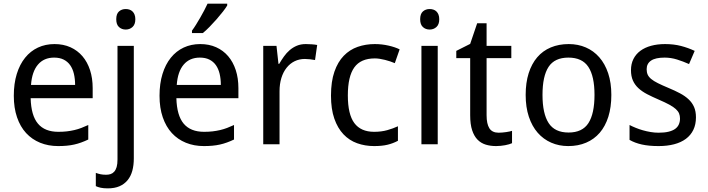

<svg xmlns="http://www.w3.org/2000/svg" viewBox="-20 -786 3857 1046"><path d="M296.9 9.8Q243.2 9.8 198.7 -8.3Q154.3 -26.4 122.3 -61Q90.3 -95.7 72.8 -147Q55.2 -198.2 55.2 -264.2Q55.2 -330.6 71.3 -382.8Q87.4 -435.1 116.7 -471.4Q146 -507.8 186.8 -526.9Q227.5 -545.9 276.9 -545.9Q325.2 -545.9 363.8 -528.6Q402.3 -511.2 429.2 -479.7Q456.1 -448.2 470.5 -404.1Q484.9 -359.9 484.9 -306.2V-251H147Q149.4 -156.7 186.8 -112.3Q224.1 -67.9 297.9 -67.9Q322.8 -67.9 344 -70.3Q365.2 -72.8 385 -77.4Q404.8 -82 423.3 -89.1Q441.9 -96.2 460.9 -105V-25.9Q441.4 -16.6 422.6 -9.8Q403.8 -2.9 384 1.5Q364.3 5.9 343 7.8Q321.8 9.8 296.9 9.8ZM274.9 -472.2Q219.2 -472.2 186.8 -434.1Q154.3 -396 148.9 -323.2H389.2Q389.2 -356.4 382.6 -384Q376 -411.6 362.1 -431.2Q348.1 -450.7 326.7 -461.4Q305.2 -472.2 274.9 -472.2Z M567.4 240.2Q543.9 240.2 528.6 236.8Q513.2 233.4 502 228V155.8Q514.6 160.6 527.8 163.3Q541 166 558.1 166Q571.3 166 582.5 162.4Q593.8 158.7 602.3 149.2Q610.8 139.6 615.5 123.8Q620.1 107.9 620.1 83V-536.1H709V77.1Q709 114.7 700.7 144.8Q692.4 174.8 674.8 196Q657.2 217.3 630.6 228.8Q604 240.2 567.4 240.2ZM613.3 -681.2Q613.3 -710.4 628.2 -723.6Q643.1 -736.8 665 -736.8Q675.8 -736.8 685.3 -733.6Q694.8 -730.5 701.9 -723.6Q709 -716.8 713.1 -706.3Q717.3 -695.8 717.3 -681.2Q717.3 -652.8 701.9 -638.9Q686.5 -625 665 -625Q643.1 -625 628.2 -638.7Q613.3 -652.3 613.3 -681.2Z M1090.8 9.8Q1037.1 9.8 992.7 -8.3Q948.2 -26.4 916.3 -61Q884.3 -95.7 866.7 -147Q849.1 -198.2 849.1 -264.2Q849.1 -330.6 865.2 -382.8Q881.3 -435.1 910.6 -471.4Q939.9 -507.8 980.7 -526.9Q1021.5 -545.9 1070.8 -545.9Q1119.1 -545.9 1157.7 -528.6Q1196.3 -511.2 1223.1 -479.7Q1250 -448.2 1264.4 -404.1Q1278.8 -359.9 1278.8 -306.2V-251H940.9Q943.4 -156.7 980.7 -112.3Q1018.1 -67.9 1091.8 -67.9Q1116.7 -67.9 1137.9 -70.3Q1159.2 -72.8 1179 -77.4Q1198.7 -82 1217.3 -89.1Q1235.8 -96.2 1254.9 -105V-25.9Q1235.4 -16.6 1216.6 -9.8Q1197.8 -2.9 1178 1.5Q1158.2 5.9 1137 7.8Q1115.7 9.8 1090.8 9.8ZM1068.8 -472.2Q1013.2 -472.2 980.7 -434.1Q948.2 -396 942.9 -323.2H1183.1Q1183.1 -356.4 1176.5 -384Q1169.9 -411.6 1156 -431.2Q1142.1 -450.7 1120.6 -461.4Q1099.1 -472.2 1068.8 -472.2ZM1025.9 -619.1Q1036.6 -633.3 1048.1 -651.9Q1059.6 -670.4 1071 -690.2Q1082.5 -710 1092.8 -729.7Q1103 -749.5 1110.8 -766.1H1217.8V-755.9Q1210 -742.7 1194.6 -722.9Q1179.2 -703.1 1160.4 -681.6Q1141.6 -660.2 1121.8 -639.9Q1102.1 -619.6 1085 -606H1025.9Z M1646 -545.9Q1660.2 -545.9 1677.7 -544.7Q1695.3 -543.5 1708 -541L1696.3 -459Q1682.6 -461.4 1668.2 -463.1Q1653.8 -464.8 1641.1 -464.8Q1610.4 -464.8 1585 -452.4Q1559.6 -439.9 1541.3 -416.7Q1522.9 -393.6 1512.9 -361.1Q1502.9 -328.6 1502.9 -289.1V0H1414.1V-536.1H1486.3L1497.1 -438H1501Q1513.2 -459 1527.1 -478.5Q1541 -498 1558.3 -512.9Q1575.7 -527.8 1597.2 -536.9Q1618.7 -545.9 1646 -545.9Z M2018.1 9.8Q1968.8 9.8 1925.8 -5.6Q1882.8 -21 1851.1 -54.4Q1819.3 -87.9 1801.3 -139.9Q1783.2 -191.9 1783.2 -265.1Q1783.2 -341.8 1801.8 -395.3Q1820.3 -448.7 1852.8 -482.2Q1885.3 -515.6 1928.7 -530.8Q1972.2 -545.9 2022 -545.9Q2060.1 -545.9 2096.4 -537.6Q2132.8 -529.3 2157.2 -517.1L2130.9 -441.9Q2119.6 -446.8 2106 -451.4Q2092.3 -456.1 2077.6 -459.7Q2063 -463.4 2048.8 -465.6Q2034.7 -467.8 2022 -467.8Q1945.3 -467.8 1910.2 -418.7Q1875 -369.6 1875 -266.1Q1875 -163.1 1910.4 -115.5Q1945.8 -67.9 2018.1 -67.9Q2057.6 -67.9 2089.6 -76.9Q2121.6 -85.9 2147.9 -98.1V-19Q2121.6 -4.9 2091.6 2.4Q2061.5 9.8 2018.1 9.8Z M2364.7 0H2275.9V-536.1H2364.7ZM2269 -681.2Q2269 -710.4 2283.9 -723.6Q2298.8 -736.8 2320.8 -736.8Q2331.5 -736.8 2341.1 -733.6Q2350.6 -730.5 2357.7 -723.6Q2364.7 -716.8 2368.9 -706.3Q2373 -695.8 2373 -681.2Q2373 -652.8 2357.7 -638.9Q2342.3 -625 2320.8 -625Q2298.8 -625 2283.9 -638.7Q2269 -652.3 2269 -681.2Z M2696.8 -63Q2705.6 -63 2716.6 -64Q2727.5 -64.9 2737.8 -66.4Q2748 -67.9 2756.6 -69.8Q2765.1 -71.8 2769.5 -73.2V-5.9Q2763.2 -2.9 2753.4 0Q2743.7 2.9 2731.9 5.1Q2720.2 7.3 2707.5 8.5Q2694.8 9.8 2682.6 9.8Q2652.3 9.8 2626.5 2Q2600.6 -5.9 2581.8 -24.9Q2563 -43.9 2552.2 -76.4Q2541.5 -108.9 2541.5 -158.2V-469.2H2465.8V-508.8L2541.5 -546.9L2579.6 -659.2H2630.9V-536.1H2765.6V-469.2H2630.9V-158.2Q2630.9 -110.8 2646.2 -86.9Q2661.6 -63 2696.8 -63Z M3310.5 -269Q3310.5 -202.1 3294.2 -150.1Q3277.8 -98.1 3247.3 -62.7Q3216.8 -27.3 3173.3 -8.8Q3129.9 9.8 3075.7 9.8Q3025.4 9.8 2982.9 -8.8Q2940.4 -27.3 2909.4 -62.7Q2878.4 -98.1 2861.1 -150.1Q2843.8 -202.1 2843.8 -269Q2843.8 -335.4 2860.1 -387Q2876.5 -438.5 2906.7 -473.9Q2937 -509.3 2980.7 -527.6Q3024.4 -545.9 3078.6 -545.9Q3128.9 -545.9 3171.4 -527.6Q3213.9 -509.3 3244.9 -473.9Q3275.9 -438.5 3293.2 -387Q3310.5 -335.4 3310.5 -269ZM2935.5 -269Q2935.5 -167 2969 -115.5Q3002.4 -64 3077.6 -64Q3152.8 -64 3185.8 -115.5Q3218.8 -167 3218.8 -269Q3218.8 -371.1 3185.3 -421.6Q3151.9 -472.2 3076.7 -472.2Q3001.5 -472.2 2968.5 -421.6Q2935.5 -371.1 2935.5 -269Z M3771.5 -147Q3771.5 -107.9 3757.3 -78.6Q3743.2 -49.3 3716.6 -29.5Q3689.9 -9.8 3652.3 0Q3614.7 9.8 3567.9 9.8Q3514.6 9.8 3476.6 1.2Q3438.5 -7.3 3409.7 -23.9V-105Q3424.8 -97.2 3443.4 -89.6Q3461.9 -82 3482.4 -76.2Q3502.9 -70.3 3524.7 -66.7Q3546.4 -63 3567.9 -63Q3599.6 -63 3621.8 -68.4Q3644 -73.7 3658 -83.7Q3671.9 -93.8 3678.2 -108.2Q3684.6 -122.6 3684.6 -140.1Q3684.6 -155.3 3679.7 -167.5Q3674.8 -179.7 3661.9 -191.7Q3648.9 -203.6 3626.5 -215.8Q3604 -228 3568.8 -243.2Q3533.7 -258.3 3505.6 -272.9Q3477.5 -287.6 3458 -305.7Q3438.5 -323.7 3428 -347.4Q3417.5 -371.1 3417.5 -403.8Q3417.5 -438 3430.9 -464.6Q3444.3 -491.2 3468.8 -509.3Q3493.2 -527.3 3527.3 -536.6Q3561.5 -545.9 3603.5 -545.9Q3650.9 -545.9 3690.2 -535.6Q3729.5 -525.4 3764.6 -508.8L3733.9 -437Q3702.1 -451.2 3668.7 -461.7Q3635.3 -472.2 3600.6 -472.2Q3550.8 -472.2 3526.9 -455.8Q3502.9 -439.5 3502.9 -409.2Q3502.9 -392.1 3508.5 -379.4Q3514.2 -366.7 3527.8 -355.5Q3541.5 -344.2 3564.5 -332.8Q3587.4 -321.3 3621.6 -307.1Q3656.7 -292.5 3684.3 -277.8Q3711.9 -263.2 3731.4 -244.9Q3751 -226.6 3761.2 -203.1Q3771.5 -179.7 3771.5 -147Z"/></svg>

Font: Genotype
Style: Regular
Weight: 400
Foundry: Ascender Corporation
Version: Version 1.00